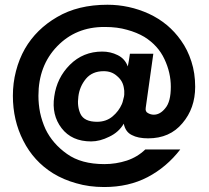

<svg xmlns="http://www.w3.org/2000/svg" viewBox="-20 -753 862 793"><path d="M516.6 -531.2Q548.8 -531.2 613.3 -531.2Q602.5 -457 582 -308.6Q579.1 -292 590.8 -286.1Q602.5 -279.3 615.2 -279.3Q641.6 -279.3 663.1 -306.6Q685.5 -333 685.5 -394.5Q685.5 -453.1 659.2 -508.8Q632.8 -565.4 576.2 -600.6Q544.9 -619.1 504.9 -629.9Q464.8 -641.6 414.1 -641.6Q412.1 -641.6 410.2 -641.6Q293 -641.6 215.8 -561.5Q138.7 -481.4 138.7 -357.4Q138.7 -323.2 145.5 -288.1Q153.3 -252 168 -219.7Q197.3 -159.2 256.8 -117.2Q315.4 -75.2 411.1 -75.2Q459 -75.2 503.9 -89.8Q547.9 -104.5 580.1 -135.7Q627.9 -135.7 724.6 -135.7Q668 -62.5 589.8 -21.5Q511.7 19.5 410.2 19.5Q347.7 19.5 294.9 3.9Q242.2 -10.7 199.2 -37.1Q119.1 -86.9 76.2 -171.9Q33.2 -255.9 33.2 -357.4Q33.2 -410.2 45.9 -459Q58.6 -508.8 83 -551.8Q129.9 -632.8 215.8 -682.6Q301.8 -733.4 423.8 -733.4Q512.7 -733.4 594.7 -696.3Q676.8 -658.2 727.5 -585.9Q754.9 -547.9 770.5 -499Q786.1 -451.2 786.1 -394.5Q786.1 -305.7 733.4 -244.1Q681.6 -181.6 591.8 -181.6Q549.8 -181.6 524.4 -195.3Q498 -208 491.2 -242.2Q470.7 -207 431.6 -188.5Q392.6 -168.9 356.4 -168.9Q276.4 -168.9 234.4 -223.6Q192.4 -278.3 204.1 -354.5Q214.8 -431.6 268.6 -485.4Q323.2 -540 402.3 -540Q436.5 -540 465.8 -525.4Q496.1 -510.7 507.8 -478.5Q510.7 -492.2 512.7 -504.9Q514.6 -518.6 516.6 -531.2ZM483.4 -323.2Q484.4 -327.1 486.3 -331.1Q487.3 -334 488.3 -338.9Q489.3 -342.8 490.2 -346.7Q491.2 -350.6 492.2 -354.5Q492.2 -358.4 493.2 -362.3Q493.2 -366.2 493.2 -370.1Q493.2 -374 493.2 -377.9Q492.2 -381.8 492.2 -385.7Q490.2 -402.3 483.4 -415Q476.6 -427.7 463.9 -438.5Q452.1 -449.2 438.5 -454.1Q424.8 -459 408.2 -459Q361.3 -459 335 -427.7Q308.6 -395.5 303.7 -354.5Q297.9 -313.5 312.5 -282.2Q328.1 -250 380.9 -250Q418.9 -250 445.3 -272.5Q470.7 -293.9 483.4 -323.2Z"/></svg>

Font: Post Neon Display
Style: Regular
Weight: 700
Designer: Ward Goes
Version: Version 1.0